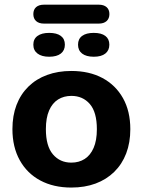

<svg xmlns="http://www.w3.org/2000/svg" viewBox="-20 -812 626 842"><path d="M292.7 10.5Q214.8 10.5 156.8 -20.5Q98.8 -51.5 66.6 -109.4Q34.5 -167.3 34.5 -245.8Q34.5 -304.8 52.5 -351.8Q70.5 -398.8 104.6 -432.3Q138.7 -465.8 186.4 -483.2Q234.2 -500.8 292.7 -500.8Q371.5 -500.8 429.4 -469.8Q487.2 -438.8 519.4 -381.5Q551.5 -324.2 551.5 -245.6Q551.5 -186.6 533.4 -139.2Q515.2 -91.8 481 -58.3Q446.8 -24.8 399.3 -7.1Q351.8 10.5 292.7 10.5ZM292.7 -98.8Q326.3 -98.8 351.4 -114.9Q376.5 -131 390.6 -163.5Q404.8 -196 404.8 -245.4Q404.8 -320.2 373.9 -355.9Q343 -391.5 293.1 -391.5Q260 -391.5 234.8 -375.8Q209.5 -360 195.4 -327.6Q181.2 -295.2 181.2 -245.6Q181.2 -171.5 212.1 -135.1Q243 -98.8 292.7 -98.8ZM173.2 -708.5Q150.8 -708.5 138.5 -719.5Q126.2 -730.5 126.2 -750.2Q126.2 -770 138.5 -780.8Q150.8 -791.5 173.2 -791.5H412.8Q435.2 -791.5 447.5 -780.7Q459.8 -769.8 459.8 -750.3Q459.8 -730.8 447.5 -719.6Q435.2 -708.5 412.8 -708.5ZM195.6 -563.2Q162.9 -563.2 144.6 -577.1Q126.2 -591 126.2 -616.1Q126.2 -641.3 144.6 -654.5Q162.9 -667.8 195.6 -667.8Q229 -667.8 246.8 -654.5Q264.5 -641.3 264.5 -616.1Q264.5 -591 246.8 -577.1Q229 -563.2 195.6 -563.2ZM391.4 -563.2Q358 -563.2 340.1 -577.1Q322.2 -591 322.2 -616.1Q322.2 -641.3 340.1 -654.5Q358 -667.8 391.1 -667.8Q424.3 -667.8 441.9 -654.5Q459.5 -641.3 459.5 -616.1Q459.5 -591 441.9 -577.1Q424.4 -563.2 391.4 -563.2Z"/></svg>

Font: Nunito ExtraLight
Style: Regular
Weight: 200
Designer: Vernon Adams
Foundry: Vernon Adams
Version: Version 3.602;April 4, 2023;FontCreator 14.0.0.2856 64-bit